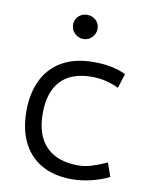

<svg xmlns="http://www.w3.org/2000/svg" viewBox="-79 -734 612 803"><g transform="rotate(10 226.5 -333.0)"><path d="M45.4 -236.8Q45.4 -314.5 73.7 -371.1Q102.1 -427.7 156.7 -457.8Q211.4 -487.8 288.1 -487.3Q326.7 -487.8 363 -480.5Q399.4 -473.1 424.8 -460L405.3 -398.9Q380.9 -410.6 351.8 -418Q322.8 -425.3 291.5 -425.3Q203.1 -425.3 158.7 -377.4Q114.3 -329.6 114.3 -239.3Q114.3 -146.5 161.6 -98.4Q209 -50.3 297.4 -50.3Q324.2 -50.3 352.3 -58.6Q380.4 -66.9 418.5 -84L439 -25.9Q402.3 -8.3 361.3 1.5Q320.3 11.2 281.2 11.2Q207 11.2 154.1 -18.3Q101.1 -47.9 73.2 -103.5Q45.4 -159.2 45.4 -236.8ZM174.8 -627.4Q174.8 -648.9 189.9 -663.1Q205.1 -677.2 226.6 -677.2Q248 -677.2 263.4 -663.1Q278.8 -648.9 278.8 -627.4Q278.8 -605.5 263.7 -590.1Q248.5 -574.7 227.1 -574.7Q206.1 -574.7 190.4 -590.1Q174.8 -605.5 174.8 -627.4Z"/></g></svg>

Font: Selawik Semilight
Style: Regular
Weight: 300
Designer: Aaron Bell
Foundry: Microsoft Corporation
Version: Version 1.01